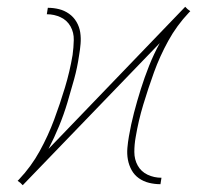

<svg xmlns="http://www.w3.org/2000/svg" viewBox="-20 -543 640 566"><path d="M47 3 40 -4 32 -10 36 -14Q72 -52 97 -97.5Q122 -143 139.5 -190Q157 -237 171.5 -285Q186 -333 194 -381Q197 -403 197.5 -425Q198 -447 188 -465Q178 -483 159 -492Q140 -501 118 -501L121 -520Q138 -520 154 -516Q170 -512 183.5 -502.5Q197 -493 205.5 -478.5Q214 -464 216.5 -447.5Q219 -431 217.5 -413.5Q216 -396 213 -379Q208 -344 198.5 -309.5Q189 -275 178.5 -240Q168 -205 154 -171Q140 -137 123 -104L526 -523L533 -516L541 -510L537 -506Q501 -468 476 -422.5Q451 -377 434 -330Q417 -283 402.5 -235Q388 -187 380 -139Q376 -117 376 -95Q376 -73 386 -55Q396 -37 415 -28Q434 -19 456 -19L453 0Q436 0 419.5 -4Q403 -8 389.5 -17.5Q376 -27 368 -41.5Q360 -56 357 -72.5Q354 -89 355.5 -106.5Q357 -124 360 -141Q366 -176 375 -210.5Q384 -245 395 -280Q406 -315 419.5 -349Q433 -383 451 -416Z"/></svg>

Font: Iosevka Thin Extended Oblique
Style: Regular
Weight: 100
Width: 7
Italic angle: -9°
Monospace: yes
Designer: Belleve Invis
Foundry: Belleve Invis
Version: Version 32.5.0; ttfautohint (v1.8.4)